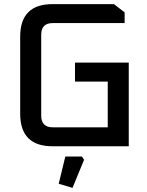

<svg xmlns="http://www.w3.org/2000/svg" viewBox="-20 -710 712 932"><path d="M78 -158V-532Q78 -690 235 -690H533L585 -650V-598H236Q180 -598 180 -541V-149Q180 -92 236 -92H503V-314H344V-406H605V0H235Q78 0 78 -158ZM265 182 297 50H378L388 66L332 202Z"/></svg>

Font: Oxanium Medium
Style: Regular
Weight: 500
Designer: Severin Meyer
Version: Version 1.001